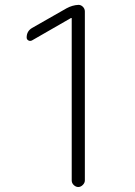

<svg xmlns="http://www.w3.org/2000/svg" viewBox="-20 -750 540 770"><path d="M108.4 -587.9Q100.6 -584 93.8 -587.9Q86.9 -591.8 86.9 -599.6Q86.9 -625 108.4 -637.7L247.1 -716.8Q270.5 -729.5 294.9 -730.5Q304.7 -730.5 312.5 -722.7Q320.3 -714.8 320.3 -704.1V-26.4Q320.3 -16.6 312 -8.3Q303.7 0 293.9 0Q284.2 0 275.9 -7.8Q267.6 -15.6 267.6 -26.4V-675.8Q267.6 -677.7 266.6 -677.7H264.6Z"/></svg>

Font: Rounded-L Mgen+ 1mn light
Style: Regular
Weight: 200
Designer: [Source Han Sans]
Ryoko NISHIZUKA  (kana & ideographs); Paul D. Hunt (Latin, Greek & Cyrillic); Wenlong ZHANG  (bopomofo
Version: Version 1.059.20150602